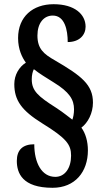

<svg xmlns="http://www.w3.org/2000/svg" viewBox="-20 -780 489 913"><path d="M230 113C337 113 398 37 398 -65C398 -107 387 -146 367 -173C398 -196 422 -242 422 -292C422 -377 368 -419 241 -493C188 -523 158 -548 158 -611C158 -670 188 -706 231 -706C288 -706 302 -637 302 -580C358 -580 387 -614 387 -653C387 -712 335 -760 235 -760C136 -760 66 -701 66 -599C66 -545 85 -507 103 -482C71 -462 48 -424 48 -380C48 -302 84 -254 180 -194C297 -122 318 -92 318 -40C318 19 289 61 243 61C178 61 143 -6 143 -94C88 -94 60 -67 60 -15C60 43 86 113 230 113ZM324 -211C307 -223 286 -242 246 -268C161 -322 131 -348 131 -403C131 -422 135 -440 141 -451C167 -430 199 -411 234 -389C311 -342 332 -306 332 -260C332 -240 328 -220 324 -211Z"/></svg>

Font: Noto Serif Armenian ExtraCondensed ExtraBold
Style: Regular
Weight: 800
Width: 2
Designer: Monotype Design Team
Foundry: Monotype Imaging Inc.
Version: Version 2.008